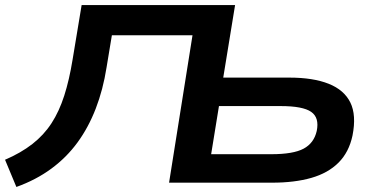

<svg xmlns="http://www.w3.org/2000/svg" viewBox="-28 -725 1478 762"><path d="M37 17 -8 -91Q55 -118 100.5 -153.5Q146 -189 176.5 -236Q207 -283 227 -345.5Q247 -408 260 -488L296 -705H905L858 -417H1120Q1215 -417 1276.5 -392.5Q1338 -368 1362.5 -318Q1387 -268 1371 -187Q1357 -121 1315.5 -79.5Q1274 -38 1207.5 -19Q1141 0 1052 0H643L736 -585H416L395 -458Q381 -369 352 -294Q323 -219 279.5 -159.5Q236 -100 175.5 -55.5Q115 -11 37 17ZM810 -113H1049Q1136 -113 1177 -135Q1218 -157 1229 -205Q1240 -258 1207 -281Q1174 -304 1086 -304H841Z"/></svg>

Font: Nunito Sans 10pt Expanded
Style: Bold Italic
Weight: 700
Width: 7
Italic angle: -9°
Designer: Vernon Adams
Foundry: Vernon Adams
Version: Version 3.101;gftools[0.9.27]